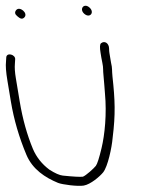

<svg xmlns="http://www.w3.org/2000/svg" viewBox="-37 -645 521 652"><path d="M-15.8 -449 -16.6 -436C-18.3 -422 -16.7 -400.3 -11.8 -371L0 -300C10.2 -238.8 27.8 -178.6 52.6 -119.5C73.5 -69.7 116.5 -42 160 -24C173.8 -18.3 227 -11.3 247.3 -14.8C270.7 -18.8 302.4 -46 313.5 -60C329 -79.7 342.7 -142.9 345.5 -177C355.6 -257.6 353.6 -305.8 345 -384.5C342.7 -405.3 344.9 -413 340.1 -432L334.6 -465C333.9 -469 333.5 -474.2 333.4 -480.6C333.1 -497.4 318.9 -508.3 306 -498.1C301.9 -494.8 301.4 -483.8 304.6 -465L307.2 -449C308.1 -443.7 309.3 -437.8 310.6 -431.5C314.5 -413.7 312.2 -407.8 314.6 -387C317.1 -364.3 317.4 -349.1 319.4 -328C326 -258.1 318.6 -187 307.9 -142.3C299.8 -108.3 293.3 -88.1 288.4 -81.7C282.2 -73.6 254.7 -48.6 244.5 -45C235 -43.8 212.3 -45 176.4 -48.7C165.2 -49.9 149.9 -56.6 130.5 -69C105.3 -87.9 86.8 -111.2 74.9 -139C54.9 -187 39.9 -240.7 30 -300L16.8 -379.5C13.5 -399.2 12.4 -415.7 13.6 -429L14.4 -442C17.4 -460.3 -15.8 -468.7 -15.8 -449ZM249.4 -598C268.3 -581.8 285.4 -603 266.8 -619.5C247.9 -636.3 230.9 -613.8 249.4 -598ZM18 -610.8C12.1 -603.6 13.3 -596.7 21.7 -590C30 -582.9 38 -577.1 46.3 -586.5C58.8 -600.6 29.9 -625 18 -610.8Z"/></svg>

Font: MewTooHand
Style: Lta
Weight: 400
Designer: Mew Too, Robert Jablonski
Version: Version 0.77